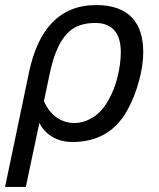

<svg xmlns="http://www.w3.org/2000/svg" viewBox="-47 -547 630 760"><path d="M-26.9 192.9 67.9 -261.2Q81.1 -323.7 103.5 -373Q126 -422.4 158.7 -456.5Q191.4 -490.7 234.9 -508.8Q278.3 -526.9 334 -526.9Q383.3 -526.9 418.7 -513.7Q454.1 -500.5 476.6 -476.1Q499 -451.7 509.5 -417.2Q520 -382.8 520 -340.8Q520 -315.9 515.9 -287.1Q511.7 -258.3 503.7 -228.3Q495.6 -198.2 483.9 -168Q472.2 -137.7 457 -110.8Q437.5 -75.7 413.3 -51.5Q389.2 -27.3 361.3 -12.7Q333.5 2 303 8.5Q272.5 15.1 240.2 15.1Q215.8 15.1 195.1 9.3Q174.3 3.4 157.7 -6.8Q141.1 -17.1 128.7 -31Q116.2 -44.9 108.9 -61L55.2 192.9ZM127 -147Q134.8 -127.9 146.7 -112.1Q158.7 -96.2 174.1 -84.5Q189.5 -72.8 208 -66.4Q226.6 -60.1 247.1 -60.1Q283.2 -60.1 319.1 -81.3Q355 -102.5 381.8 -149.9Q393.6 -170.4 402.8 -193.8Q412.1 -217.3 418.2 -241.9Q424.3 -266.6 427.7 -291.7Q431.2 -316.9 431.2 -340.8Q431.2 -366.2 425.8 -387.2Q420.4 -408.2 408.4 -423.6Q396.5 -439 377.2 -447.5Q357.9 -456.1 330.1 -456.1Q295.9 -456.1 268.1 -446.5Q240.2 -437 218.3 -413.8Q196.3 -390.6 179.2 -352.1Q162.1 -313.5 149.9 -255.9Z"/></svg>

Font: Clear Sans
Style: Italic
Weight: 400
Italic angle: -12°
Foundry: Intel Corporation
Version: Version 1.00